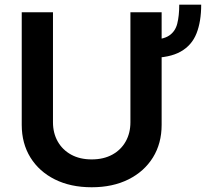

<svg xmlns="http://www.w3.org/2000/svg" viewBox="-20 -779 909 810"><path d="M736.2 -759.2H828.8Q828.8 -687.9 808.9 -637.8Q789.1 -587.7 742.2 -561.3Q695.3 -534.8 614.7 -534.8V-611.5Q667.6 -611.5 693.5 -628.9Q719.5 -646.3 727.8 -679.3Q736.2 -712.4 736.2 -759.2ZM530.2 -727.3H661.9V-252.1Q661.9 -174 625.2 -114.7Q588.4 -55.4 522 -22.2Q455.6 11 366.8 11Q277.7 11 211.3 -22.2Q144.9 -55.4 108.3 -114.7Q71.7 -174 71.7 -252.1V-727.3H203.5V-263.1Q203.5 -217.7 223.5 -182.2Q243.6 -146.7 280.2 -126.6Q316.8 -106.5 366.8 -106.5Q416.9 -106.5 453.7 -126.6Q490.4 -146.7 510.3 -182.2Q530.2 -217.7 530.2 -263.1Z"/></svg>

Font: InterMG SemiBold
Style: Regular
Weight: 600
Designer: Rasmus Andersson
Foundry: rsms
Version: Version 3.019;December 26, 2023;FontCreator 15.0.0.2955 64-b